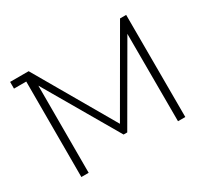

<svg xmlns="http://www.w3.org/2000/svg" viewBox="-138 -919 1233 1139"><g transform="rotate(-30 478.0 -350.0)"><path d="M834 0H784L783 -599L490 -93H465L172 -597V0H122V-654H38V-700H165L478 -159L791 -700H833Z"/></g></svg>

Font: mBank Light
Style: Regular
Weight: 300
Designer: Julieta Ulanovsky
Foundry: Julieta Ulanovsky
Version: Version 7.200;PS 007.200;hotconv 1.0.88;makeotf.lib2.5.64775